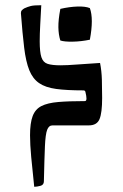

<svg xmlns="http://www.w3.org/2000/svg" viewBox="-20 -480 471 735"><path d="M307 -128Q306 -134 299 -134Q236 -134 195 -139.5Q154 -145 129.5 -162Q105 -179 92 -211.5Q79 -244 72.5 -297.5Q66 -351 60 -430Q60 -437 64 -441Q68 -445 73 -448Q86 -454 98 -457Q110 -460 138 -460Q136 -423 134 -385.5Q132 -348 132 -322Q132 -281 138.5 -261Q145 -241 162.5 -235.5Q180 -230 211 -230Q237 -230 274.5 -233Q312 -236 363 -239Q369 -209 370 -174.5Q371 -140 371 -105Q371 -48 361 -24Q351 0 320 0Q296 0 288.5 0Q281 0 279 0Q277 0 271.5 0Q266 0 246 0Q226 0 181 0Q167 0 160.5 17Q154 34 152 80Q150 126 148 214Q148 228 134.5 231.5Q121 235 111 235Q104 170 99.5 121.5Q95 73 95 38Q95 -9 105 -35.5Q115 -62 138.5 -74Q162 -86 203 -89.5Q244 -93 305 -93Q311 -93 311 -103Q311 -112 307 -128ZM211 -325Q204 -347 203.5 -375.5Q203 -404 211 -446Q246 -454 276.5 -455Q307 -456 324 -449Q339 -408 324 -328Q290 -321 258 -320.5Q226 -320 211 -325Z"/></svg>

Font: Ruwudu
Style: Regular
Weight: 400
Designer: Becca Hirsbrunner Spalinger
Foundry: SIL International
Version: Version 3.000